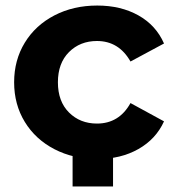

<svg xmlns="http://www.w3.org/2000/svg" viewBox="-20 -566 632 693"><path d="M31 -269Q31 -349 69.5 -412Q108 -475 176.5 -510.5Q245 -546 331 -546Q416 -546 479.5 -510.5Q543 -475 572 -409L451 -344Q409 -418 330 -418Q269 -418 229 -378Q189 -338 189 -269Q189 -200 229 -160Q269 -120 330 -120Q410 -120 451 -194L572 -128Q543 -64 479.5 -28Q416 8 331 8Q245 8 176.5 -27.5Q108 -63 69.5 -126Q31 -189 31 -269ZM388 107H242V-28H388Z"/></svg>

Font: Montserrat Alternates
Style: Bold
Weight: 700
Designer: Julieta Ulanovsky
Foundry: Julieta Ulanovsky
Version: Version 7.200